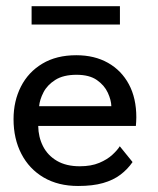

<svg xmlns="http://www.w3.org/2000/svg" viewBox="-20 -606 524 638"><path d="M107 -187.5Q107.5 -150.5 123 -120Q138.5 -89.5 169.2 -71.5Q200 -53.5 245 -53.5Q283 -53.5 309.8 -64.8Q336.5 -76 353.5 -91.8Q370.5 -107.5 378 -120L420.5 -67.5Q404 -43.5 380.2 -25.5Q356.5 -7.5 322.5 2.2Q288.5 12 239.5 12Q173.5 12 125.2 -16.2Q77 -44.5 51 -94.8Q25 -145 25 -210Q25 -270 49.5 -318.2Q74 -366.5 120.8 -394.5Q167.5 -422.5 233.5 -422.5Q294 -422.5 338.8 -397.2Q383.5 -372 408.2 -326Q433 -280 433 -216Q433 -212 432.5 -201.8Q432 -191.5 431.5 -187.5ZM350 -253Q349.5 -273.5 338.2 -298Q327 -322.5 302 -340Q277 -357.5 234.5 -357.5Q190.5 -357.5 163.8 -340.5Q137 -323.5 124.5 -299.2Q112 -275 110 -253ZM85 -524.5V-585.5H378.5V-524.5Z"/></svg>

Font: League Spartan Thin
Style: Regular
Weight: 400
Version: Version 2.002